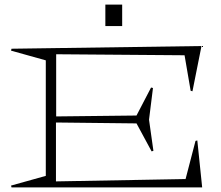

<svg xmlns="http://www.w3.org/2000/svg" viewBox="-20 -811 955 831"><path d="M27.8 -7.8 178.2 -49.8V-549.8L27.8 -591.8L29.8 -600.1L852.1 -611.8L813 -416L805.2 -418L778.8 -571.8L223.1 -576.2V-307.1L570.8 -311L633.8 -432.1L642.1 -430.2L625 -293L644 -158.2L636.2 -155.8L570.8 -276.9L222.2 -280.8V-25.9L783.2 -36.1L826.2 -201.2L834 -203.1L855 0H29.8ZM436 -698.2V-791H508.8V-698.2Z"/></svg>

Font: Halibut Exp Thin
Style: Regular
Weight: 250
Width: 7
Designer: Matteo Maggi
Foundry: Collletttivo
Version: Version 3.080 | FøM Fix